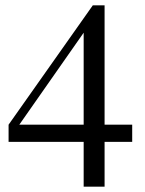

<svg xmlns="http://www.w3.org/2000/svg" viewBox="-20 -696 540 716"><path d="M473 -167V-231H370V-676H326L12 -231V-167H292V0H370V-167ZM292 -231H52L292 -574Z"/></svg>

Font: XITS Math
Style: Regular
Weight: 400
Designer: MicroPress Inc., with final additions and corrections provided by Coen Hoffman, Elsevier (retired)
Version: Version 1.108